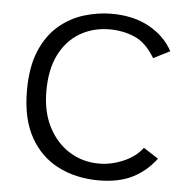

<svg xmlns="http://www.w3.org/2000/svg" viewBox="-48 -676 722 733"><g transform="rotate(5 312.5 -309.0)"><path d="M356 10Q270 10 201.5 -24.5Q133 -59 93.5 -129.5Q54 -200 54 -308Q54 -399 80 -460.5Q106 -522 149.5 -559Q193 -596 246 -612Q299 -628 351 -628Q435 -628 495.5 -594.5Q556 -561 586 -505L523 -473Q489 -530 444.5 -549Q400 -568 349 -568Q286 -568 236 -539Q186 -510 157 -453.5Q128 -397 128 -313Q128 -232 158.5 -174Q189 -116 239.5 -85Q290 -54 352 -54Q399 -54 445.5 -74Q492 -94 518 -129L575 -92Q537 -42 484.5 -16Q432 10 356 10Z"/></g></svg>

Font: Inconsolata Expanded Thin
Style: Regular
Weight: 100
Width: 7
Monospace: yes
Designer: Raph Levien, Cyreal, Brenton Simpson
Foundry: Raph Levien, Cyreal, Google
Version: Version 3.100; ttfautohint (v1.8.4.7-5d5b)